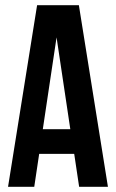

<svg xmlns="http://www.w3.org/2000/svg" viewBox="-20 -720 447 740"><path d="M396 0H285L266 -127H131L112 0H11L123 -700H284ZM145 -222H251L198 -576Z"/></svg>

Font: Adderley Bold
Style: Regular
Weight: 700
Designer: gorohovskiy
Version: Version 1.003 November 13, 2017